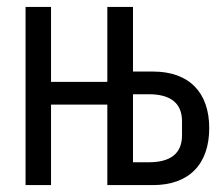

<svg xmlns="http://www.w3.org/2000/svg" viewBox="-20 -536 640 556"><path d="M54 0H127.8V-233H290.8V0H422.9C528.1 0 585.9 -61.1 585.9 -165.1C585.9 -268.1 528.1 -328.8 422.9 -328.8H365.1V-516H290.8V-299H127.8V-516H54ZM365.1 -66.1V-263.1H410.9C473 -263.1 507.1 -237.9 507.1 -185V-144.2C507.1 -90.9 473 -66.1 410.9 -66.1Z"/></svg>

Font: Margiela Mono
Style: Regular
Weight: 400
Designer: Mike Abbink, Paul van der Laan, Pieter van Rosmalen
Foundry: Bold Monday
Version: Version 2.003 2021